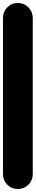

<svg xmlns="http://www.w3.org/2000/svg" viewBox="-20 -1270 240 1290"><path d="M0 -100H200V-1150H0ZM100 -200Q58 -200 29 -170.5Q0 -141 0 -100Q0 -58 29 -29Q58 0 100 0Q141 0 170.5 -29Q200 -58 200 -100Q200 -141 170.5 -170.5Q141 -200 100 -200ZM100 -1250Q58 -1250 29 -1220.5Q0 -1191 0 -1150Q0 -1108 29 -1079Q58 -1050 100 -1050Q141 -1050 170.5 -1079Q200 -1108 200 -1150Q200 -1191 170.5 -1220.5Q141 -1250 100 -1250Z"/></svg>

Font: Wavefont Black
Style: Regular
Weight: 900
Version: Version 3.004;gftools[0.9.33]